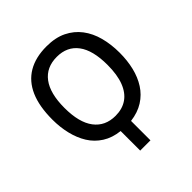

<svg xmlns="http://www.w3.org/2000/svg" viewBox="-196 -858 993 993"><g transform="rotate(-45 300.0 -362.0)"><path d="M262 -143Q207 -149 167 -174.5Q127 -200 102.5 -239.5Q78 -279 66 -329Q54 -379 54 -434Q54 -531 82 -595Q110 -659 165 -691.5Q220 -724 300 -724Q365 -724 411 -701.5Q457 -679 487 -639.5Q517 -600 531 -547Q545 -494 545 -433Q545 -376 533 -326.5Q521 -277 496 -238Q471 -199 431.5 -174Q392 -149 337 -142V0H262ZM299 -217Q349 -217 384 -241Q419 -265 437.5 -313Q456 -361 456 -433Q456 -540 415.5 -594Q375 -648 300 -648Q223 -648 182 -593.5Q141 -539 141 -433Q141 -326 182.5 -271.5Q224 -217 299 -217Z"/></g></svg>

Font: Noto Sans Mono
Style: Regular
Weight: 400
Designer: Monotype Design Team
Foundry: Monotype Imaging Inc.
Version: Version 2.014